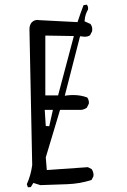

<svg xmlns="http://www.w3.org/2000/svg" viewBox="-20 -797 540 815"><path d="M376.5 -48.8Q377 -50.8 377 -55.2Q377 -59.6 375.2 -66.2Q373.5 -72.8 369.1 -79.1L353 -87.4Q317.9 -85 178.7 -75.2L174.3 -128.9L234.9 -330.6H324.7Q337.4 -332 348.6 -339.8L356.9 -356.4Q357.4 -358.4 357.4 -360.4Q357.4 -374 350.1 -383.3Q322.3 -393.6 290.5 -393.6Q278.3 -393.6 265.6 -392.1L254.9 -390.6L319.8 -643.1Q333 -641.1 338.9 -641.1Q354 -641.1 362.3 -647.5L371.1 -664.6Q371.6 -668.5 371.6 -672.9Q371.6 -685.5 363.8 -695.3L338.9 -706.5L339.4 -711.4Q341.3 -735.8 353.5 -756.3Q354 -759.3 354 -762.2Q354 -771 348.1 -777.3L334.5 -774.9Q321.8 -741.7 309.1 -703.1L147.5 -711.4Q143.1 -712.4 139.6 -712.4Q125 -712.4 114.7 -702.1Q105 -690.4 105 -673.8L116.7 -96.2Q110.8 -52.2 93.8 -15.1L98.1 -2.9L99.6 -2L110.8 -2.9L121.6 -20.5L151.4 -11.2L264.6 -15.1Q320.3 -17.1 368.7 -33.2ZM195.3 -330.6H204.6L189 -261.2L174.3 -262.2L169.9 -330.6ZM172.4 -392.1V-646L293.5 -644L226.6 -392.1Z"/></svg>

Font: Bakudai
Style: ExtraLight
Weight: 200
Version: Version 1.48